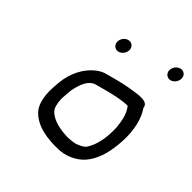

<svg xmlns="http://www.w3.org/2000/svg" viewBox="-138 -764 877 878"><g transform="rotate(30 300.5 -325.0)"><path d="M448.9 -359 451.3 -352C462.6 -324.1 461.1 -288.8 453.8 -246C440.1 -186.7 417 -136.4 382.2 -105C368.8 -94.1 350.5 -91.8 330.8 -90C313.4 -90 299.2 -93.8 285.2 -96C238.8 -109.5 190 -132.4 171 -169C163.2 -181.9 164.2 -208.7 169.3 -231C171.3 -239.7 173.9 -248 177.1 -256C184.2 -275 186.5 -286.3 196 -303C211.6 -332.1 236.4 -370 274.4 -370H332.4C373.5 -370 417.3 -367.4 448.9 -359ZM516.1 -386C520 -413.7 495.1 -420.4 470.3 -426C434.3 -431.3 390.8 -436 347.7 -436H289.7C276.3 -436 262.7 -433.3 248.8 -428C191.2 -406.3 145.8 -355.5 121.9 -290C116.5 -272.5 108 -251.4 103.6 -232C93.9 -190.3 95.6 -152.8 108.8 -129C138.8 -73.2 206.3 -42.3 284 -26C335.4 -17.1 387.8 -32.4 419.8 -60C461.1 -93.5 488.3 -145.1 508.8 -207C532.5 -279.6 532.2 -341 516.1 -386ZM532.1 -594C527.8 -575.3 541.2 -558 559.8 -558C578.4 -558 596.2 -572.5 600.4 -591C605 -610.8 591.8 -627 572.8 -627C554.2 -627 536.4 -612.5 532.1 -594ZM260.7 -588C256.4 -569.3 269.8 -552 288.4 -552C307 -552 324.8 -566.5 329.1 -585C333.4 -603.7 320 -621 301.4 -621C282.8 -621 265 -606.5 260.7 -588Z"/></g></svg>

Font: HoneyBee
Style: RegIt
Weight: 400
Foundry: Cannot Into Space Fonts
Version: Version 0.89